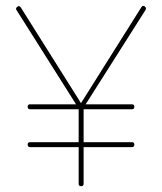

<svg xmlns="http://www.w3.org/2000/svg" viewBox="-20 -634 556 659"><path d="M433 -276Q441 -276 441 -267.5Q441 -259 433 -259H267V-146H433Q441 -146 441 -137.5Q441 -129 433 -129H267V-3Q267 5 258.5 5Q250 5 250 -3V-129H83Q75 -129 75 -137.5Q75 -146 83 -146H250V-259H83Q75 -259 75 -267.5Q75 -276 83 -276H241L37 -599Q35 -601 35 -604Q35 -607 38.5 -610Q42 -613 45 -613Q48 -613 51 -609L258 -280L465 -609Q468 -614 471.5 -614Q475 -614 478 -611Q481 -608 481 -605Q481 -602 479 -599L274 -276Z"/></svg>

Font: Flamenco Light
Style: Regular
Weight: 300
Designer: Luciano Vergara
Foundry: Luciano Vergara
Version: Version 1.003